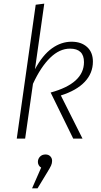

<svg xmlns="http://www.w3.org/2000/svg" viewBox="-20 -761 555 1054"><path d="M172 -381Q214 -459 265 -495.5Q316 -532 373 -532Q426 -532 458 -503Q490 -474 490 -423Q490 -359 445 -311.5Q400 -264 314 -237L433 0H382L258 -253Q441 -303 441 -420Q441 -494 364 -494Q307 -494 255.5 -444Q204 -394 161 -301L118 0H72L176 -735L223 -741ZM266 122Q266 135 260.5 147.5Q255 160 237 189L186 273H156L206 159Q197 154 192.5 145.5Q188 137 188 128Q188 111 199.5 99Q211 87 230 87Q246 87 256 97Q266 107 266 122Z"/></svg>

Font: Fira Sans ExtraLight
Style: Italic
Weight: 275
Italic angle: -8°
Designer: Carrois Corporate & Edenspiekermann AG
Foundry: Carrois Corporate GbR & Edenspiekermann AG
Version: Version 4.203